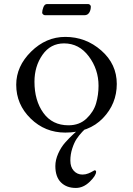

<svg xmlns="http://www.w3.org/2000/svg" viewBox="-20 -640 656 947"><path d="M212 -620H415Q420 -620 424 -616Q428 -612 428 -608Q428 -590 420 -577.5Q412 -565 397 -565H202Q197 -565 192.5 -569Q188 -573 188 -577Q188 -589 194 -604.5Q200 -620 212 -620ZM354 287Q308 287 280.5 259.5Q253 232 253 179Q253 149 267 117.5Q281 86 301.5 63Q322 40 342.5 21Q363 2 377 -8L391 -18H417Q413 -16 407 -11Q401 -6 385.5 10.5Q370 27 358 45Q346 63 336.5 92Q327 121 327 152Q327 184 344 202.5Q361 221 387 221Q402 221 415.5 215.5Q429 210 437 205Q445 200 446 200Q454 200 454 207Q454 226 422.5 256.5Q391 287 354 287ZM60 -222Q60 -313 133.5 -385.5Q207 -458 302 -458Q403 -458 479.5 -391Q556 -324 556 -226Q556 -128 487.5 -57Q419 14 302 14Q202 14 131 -55.5Q60 -125 60 -222ZM296 -426Q229 -426 189.5 -369.5Q150 -313 150 -237Q150 -144 194 -83Q238 -22 318 -22Q372 -22 407 -55.5Q442 -89 454 -130.5Q466 -172 466 -217Q466 -298 418 -362Q370 -426 296 -426Z"/></svg>

Font: EB Garamond SC 12
Style: Regular
Weight: 400
Version: Version 0.016 ; ttfautohint (v0.97) -l 8 -r 50 -G 200 -x 0 -